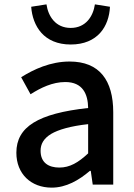

<svg xmlns="http://www.w3.org/2000/svg" viewBox="-20 -846 615 880"><path d="M499 -248V-331C499 -478 436 -564 299 -564C211 -564 134 -528 77 -492L120 -414C167 -444 221 -470 279 -470C360 -470 383 -414 384 -351C155 -326 55 -265 55 -146C55 -49 122 14 217 14C283 14 342 -20 392 -63H396L405 0H499V-165ZM214 -232C248 -252 303 -268 384 -277V-210V-143C339 -101 300 -78 252 -78C203 -78 166 -100 166 -155C166 -186 180 -211 214 -232ZM170 -695C199 -663 243 -642 304 -642C366 -642 410 -663 439 -695C468 -727 482 -771 484 -815L415 -826C407 -771 373 -718 304 -718C235 -718 201 -771 193 -826L123 -815C126 -771 141 -727 170 -695Z"/></svg>

Font: GenSekiGothic2 TW M
Style: Regular
Weight: 500
Version: Version 2.100;PS 2.1;hotconv 16.6.51;makeotf.lib2.5.65220 DE